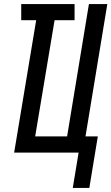

<svg xmlns="http://www.w3.org/2000/svg" viewBox="-20 -755 551 950"><path d="M340 175 369 0H50L159 -655H85V-735H349V-655H250L154 -80H312L420 -735H511L403 -80H464L422 175Z"/></svg>

Font: Iosevka SS04 Medium
Style: Italic
Weight: 500
Italic angle: -9°
Monospace: yes
Designer: Belleve Invis
Foundry: Belleve Invis
Version: Version 19.0.0; ttfautohint (v1.8.4)